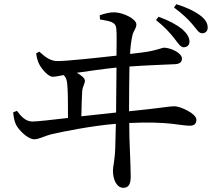

<svg xmlns="http://www.w3.org/2000/svg" viewBox="-20 -829 1040 918"><path d="M813 -646C832 -622 843 -603 858 -603C874 -603 886 -613 886 -629C886 -649 876 -667 852 -689C826 -710 788 -731 738 -749L726 -733C769 -699 793 -671 813 -646ZM899 -714C921 -689 929 -670 947 -670C964 -670 973 -682 973 -697C973 -719 961 -738 935 -757C909 -776 874 -793 823 -809L812 -793C855 -761 878 -738 899 -714ZM43 -292C45 -272 48 -251 56 -234C68 -209 112 -163 144 -163C166 -163 190 -178 225 -187C272 -198 419 -228 534 -237L531 -122C529 -61 520 -34 520 -13C520 30 538 69 570 69C595 69 605 51 605 15C605 -11 603 -62 601 -112C599 -149 598 -194 598 -241C792 -250 844 -227 889 -228C906 -228 919 -235 919 -257C919 -286 842 -321 814 -321C788 -321 749 -312 597 -297C597 -378 598 -459 599 -511C680 -517 777 -520 814 -522C836 -522 850 -531 850 -548C850 -578 792 -601 765 -601C752 -601 731 -587 659 -578L602 -571C603 -599 606 -625 612 -655C618 -685 632 -691 632 -712C632 -738 572 -768 529 -770C507 -771 483 -765 457 -756L458 -736C509 -727 533 -724 536 -693C539 -666 537 -619 537 -563C432 -551 297 -537 255 -537C220 -537 196 -557 168 -582L153 -574C155 -555 160 -538 166 -525C179 -498 211 -462 232 -462C243 -462 263 -466 284 -470C296 -460 302 -443 303 -405C305 -379 305 -312 305 -265C227 -256 159 -248 135 -248C101 -248 79 -275 61 -299ZM537 -506 535 -291 369 -273C370 -321 371 -363 373 -394C376 -418 386 -429 386 -443C386 -456 366 -471 347 -481C402 -489 479 -500 537 -506Z"/></svg>

Font: Noto Serif TC Medium
Style: Regular
Weight: 500
Designer: Ryoko NISHIZUKA 西塚涼子 (kana & ideographs); Frank Grießhammer (Latin, Greek & Cyrillic); Wenlong ZHANG 张文龙 (bopomofo); San
Foundry: Adobe
Version: Version 2.001;hotconv 1.1.0;makeotfexe 2.6.0